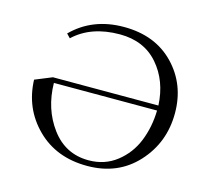

<svg xmlns="http://www.w3.org/2000/svg" viewBox="-103 -832 1044 960"><g transform="rotate(15 418.5 -351.5)"><path d="M58 -340 146 -376H692Q686 -502 613 -586Q540 -670 415 -670Q266 -670 177 -586L158 -606Q263 -711 425 -711Q587 -711 684.5 -610Q782 -509 782 -360Q782 -208 683 -100Q584 8 425 8Q265 8 164 -92.5Q63 -193 58 -340ZM158 -350Q160 -216 232.5 -118.5Q305 -21 425 -21Q508 -21 569.5 -69Q631 -117 660.5 -190.5Q690 -264 692 -350Z"/></g></svg>

Font: Dihjauti
Style: Bold
Weight: 700
Designer: T. Christopher White
Version: Version 3.0.0